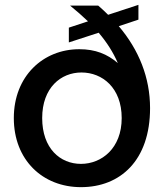

<svg xmlns="http://www.w3.org/2000/svg" viewBox="-20 -763 676 792"><path d="M551 -743 426 -702C413 -715 399 -728 385 -740H269C296 -718 321 -696 343 -675L264 -649V-588L387 -628C421 -588 447 -547 466 -503C422 -540 374 -560 307 -560C158 -560 37 -449 37 -276C37 -103 156 9 314 9C476 9 599 -101 599 -317C599 -443 553 -557 470 -655L551 -682ZM154 -276C154 -401 231 -464 316 -464C402 -464 482 -401 482 -276C482 -151 399 -87 314 -87C228 -87 154 -151 154 -276Z"/></svg>

Font: Malmofest Medium
Style: Regular
Weight: 500
Designer: Jonny Pinhorn (Poppins), Kolossal
Version: Version 1.004;Glyphs 3.1.2 (3151)